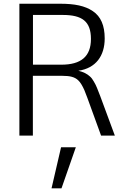

<svg xmlns="http://www.w3.org/2000/svg" viewBox="-20 -731 707 1035"><path d="M311.5 284.2 388.7 63H309.1L257.8 284.2ZM157.7 -650.4H305.2H318.4C422.4 -650.4 470.2 -616.2 470.2 -521C470.2 -425.8 416 -382.3 310.5 -382.3H157.7ZM157.2 0V-322.3H315.4C357.9 -322.3 382.8 -315.9 401.4 -298.3C413.1 -288.1 425.3 -266.6 434.6 -245.6C439 -235.4 444.3 -221.2 450.7 -204.1L524.9 0H599.1L520.5 -212.4L502.9 -257.3C498.5 -268.6 492.7 -279.8 485.8 -291.5C479.5 -303.2 472.2 -312.5 464.8 -318.8C450.7 -332 430.2 -343.3 402.3 -349.6C496.6 -363.3 544.4 -429.7 544.4 -523.9C544.4 -593.8 523.4 -642.1 480.5 -670.9C438 -699.7 382.8 -710.9 304.2 -710.9H84.5V0Z"/></svg>

Font: Ride Light
Style: Regular
Weight: 300
Version: Version 3.000